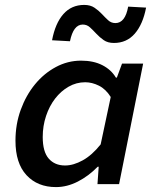

<svg xmlns="http://www.w3.org/2000/svg" viewBox="-20 -750 640 782"><path d="M208 12Q133 12 88 -36.5Q43 -85 43 -177Q43 -244 64.5 -303Q86 -362 122.5 -406.5Q159 -451 207.5 -477Q256 -503 310 -503Q361 -503 397 -484.5Q433 -466 452 -434H456L477 -491H563L465 0H377L382 -71H378Q341 -33 297 -10.5Q253 12 208 12ZM245 -76Q279 -76 317 -97Q355 -118 390 -162L431 -355Q411 -387 383 -401Q355 -415 327 -415Q291 -415 259.5 -397Q228 -379 204.5 -348.5Q181 -318 167.5 -277.5Q154 -237 154 -192Q154 -132 178.5 -104Q203 -76 245 -76ZM444 -575Q419 -575 402.5 -586.5Q386 -598 372.5 -612.5Q359 -627 346.5 -638.5Q334 -650 317 -650Q279 -650 265 -582L192 -586Q205 -655 238 -692.5Q271 -730 323 -730Q348 -730 365 -718.5Q382 -707 395 -693Q408 -679 420.5 -667.5Q433 -656 450 -656Q490 -656 502 -723L575 -719Q562 -651 529 -613Q496 -575 444 -575Z"/></svg>

Font: Source Code Pro Semibold
Style: Italic
Weight: 600
Italic angle: -11°
Monospace: yes
Designer: Paul D. Hunt, Teo Tuominen
Foundry: Adobe Systems Incorporated
Version: Version 1.050;PS 1.000;hotconv 16.6.51;makeotf.lib2.5.65220